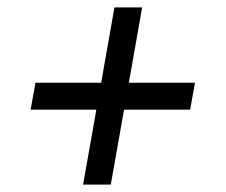

<svg xmlns="http://www.w3.org/2000/svg" viewBox="-20 -516 613 520"><path d="M205 -16 241 -219H63L76 -292H254L290 -496H365L329 -292H508L495 -219H316L280 -16Z"/></svg>

Font: Archivo SemiCondensed
Style: Italic
Weight: 400
Width: 4
Italic angle: -10°
Designer: Hector Gatti
Foundry: Omnibus-Type
Version: Version 2.001